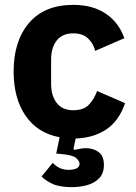

<svg xmlns="http://www.w3.org/2000/svg" viewBox="-20 -557 557 789"><path d="M281 -537Q361 -537 414.5 -501Q468 -465 491 -400L371 -348Q364 -378 342 -399Q320 -420 281 -420Q236 -420 213 -390.5Q190 -361 190 -311V-213Q190 -164 213 -134Q236 -104 281 -104Q325 -104 346.5 -128Q368 -152 379 -183L494 -133Q469 -60 416.5 -25Q364 10 291 12L282 55L286 59Q298 56 310 54Q322 52 334 52Q364 52 385.5 68Q407 84 407 121Q407 155 388 175Q369 195 339 203.5Q309 212 275 212Q223 212 193.5 197.5Q164 183 151 168L197 112Q207 124 223.5 132.5Q240 141 263 141Q282 141 294.5 135Q307 129 307 116Q307 105 293 92.5Q279 80 232 76L211 74L225 7Q134 -10 85 -81.5Q36 -153 36 -263Q36 -389 99.5 -463Q163 -537 281 -537Z"/></svg>

Font: IBM Plex Sans
Style: Bold
Weight: 700
Designer: Mike Abbink, Paul van der Laan, Pieter van Rosmalen
Foundry: Bold Monday
Version: Version 3.201